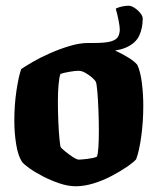

<svg xmlns="http://www.w3.org/2000/svg" viewBox="-20 -650 550 670"><path d="M244 0Q218 0 188 -10Q158 -20 130 -34.5Q102 -49 82.5 -63Q63 -77 57 -85Q43 -106 36.5 -146Q30 -186 30 -229Q30 -284 37.5 -334Q45 -384 54 -409Q67 -418 93.5 -433.5Q120 -449 154 -464Q188 -479 223 -489.5Q258 -500 287 -500Q305 -500 330 -493Q355 -486 381 -474Q407 -462 428 -449Q449 -436 459 -424Q470 -401 475 -361.5Q480 -322 480 -281Q480 -226 473 -174.5Q466 -123 455 -94Q444 -82 421 -66.5Q398 -51 368.5 -35.5Q339 -20 306.5 -10Q274 0 244 0ZM255 -93Q263 -93 284.5 -95.5Q306 -98 318 -103Q322 -112 323.5 -137.5Q325 -163 325 -194Q325 -228 323.5 -266Q322 -304 319.5 -332.5Q317 -361 314 -365Q311 -371 300.5 -380Q290 -389 277.5 -396Q265 -403 254 -403Q243 -403 222.5 -399.5Q202 -396 191 -392Q187 -383 184.5 -356Q182 -329 182 -296Q182 -262 183.5 -226.5Q185 -191 187.5 -165.5Q190 -140 192 -136Q194 -133 206.5 -122.5Q219 -112 233.5 -102.5Q248 -93 255 -93ZM287 -474V-500H307Q348 -500 367 -505.5Q386 -511 392 -522Q398 -533 398 -547Q398 -557 394 -577.5Q390 -598 384 -620Q394 -625 406.5 -627.5Q419 -630 429 -630Q438 -630 449.5 -622.5Q461 -615 469.5 -604.5Q478 -594 478 -585Q478 -551 465.5 -525Q453 -499 420.5 -484.5Q388 -470 327 -470Q320 -470 308.5 -470.5Q297 -471 287 -474Z"/></svg>

Font: Texturina 72pt Black
Style: Regular
Weight: 900
Designer: Guillermo Torres Carreño
Foundry: Omnibus-Type
Version: Version 1.002; ttfautohint (v1.8.3)